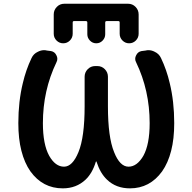

<svg xmlns="http://www.w3.org/2000/svg" viewBox="-20 -1030 1040 1038"><path d="M682.6 -11.7Q607.4 -11.7 558.6 -58.6Q521.5 -93.8 502 -155.3Q502 -157.2 500.5 -157.2Q499 -157.2 498 -155.3Q479.5 -93.8 442.4 -58.6Q392.6 -11.7 319.3 -11.7Q210.9 -11.7 144.5 -103.5Q112.3 -149.4 95.7 -214.8Q79.1 -279.3 79.1 -364.3Q79.1 -481.4 103.5 -581.1Q120.1 -652.3 150.4 -715.8Q161.1 -739.3 184.6 -750Q201.2 -758.8 218.8 -758.8Q226.6 -758.8 233.4 -756.8L255.9 -753.9Q276.4 -750 285.2 -730.5Q290 -721.7 290 -711.9Q290 -702.1 285.2 -693.4Q211.9 -541 211.9 -364.3Q211.9 -249 246.1 -187.5Q279.3 -128.9 326.2 -128.9Q372.1 -128.9 404.3 -208Q437.5 -289.1 437.5 -455.1V-615.2Q437.5 -638.7 454.1 -655.8Q470.7 -672.9 495.1 -672.9H505.9Q530.3 -672.9 546.9 -655.8Q563.5 -638.7 563.5 -615.2V-455.1Q563.5 -289.1 596.7 -208Q627.9 -128.9 674.8 -128.9Q720.7 -128.9 754.9 -187.5Q789.1 -249 789.1 -364.3Q789.1 -541 715.8 -693.4Q710.9 -702.1 710.9 -711.9Q710.9 -721.7 715.8 -730.5Q724.6 -750 745.1 -753.9L767.6 -756.8Q774.4 -758.8 782.2 -758.8Q799.8 -758.8 816.4 -750Q839.8 -739.3 850.6 -715.8Q880.9 -652.3 897.5 -581.1Q921.9 -481.4 921.9 -364.3Q921.9 -279.3 905.3 -214.8Q888.7 -149.4 856.4 -103.5Q790 -11.7 682.6 -11.7ZM627 -847.7V-908.2Q627 -916 620.1 -916H556.6Q548.8 -916 548.8 -908.2V-844.7Q548.8 -825.2 534.7 -810.5Q520.5 -795.9 500.5 -795.9Q480.5 -795.9 466.3 -810.5Q452.1 -825.2 452.1 -844.7V-908.2Q452.1 -916 444.3 -916H379.9Q373 -916 373 -908.2V-847.7Q373 -826.2 357.9 -811Q342.8 -795.9 321.8 -795.9Q300.8 -795.9 285.6 -811Q270.5 -826.2 270.5 -847.7V-952.1Q270.5 -975.6 287.1 -992.7Q303.7 -1009.8 328.1 -1009.8H671.9Q696.3 -1009.8 712.9 -992.7Q729.5 -975.6 729.5 -952.1V-847.7Q729.5 -826.2 714.4 -811Q699.2 -795.9 678.2 -795.9Q657.2 -795.9 642.1 -811Q627 -826.2 627 -847.7Z"/></svg>

Font: Rounded Mgen+ 2m medium
Style: Regular
Weight: 500
Designer: [Source Han Sans]
Ryoko NISHIZUKA  (kana & ideographs); Paul D. Hunt (Latin, Greek & Cyrillic); Wenlong ZHANG  (bopomofo
Version: Version 1.059.20150602